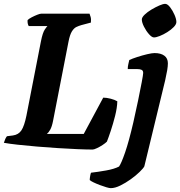

<svg xmlns="http://www.w3.org/2000/svg" viewBox="-31 -775 934 995"><path d="M449 0Q418 0 371 -2Q324 -4 269 -7.5Q214 -11 160.5 -15.5Q107 -20 61.5 -25Q16 -30 -11 -35Q-4 -58 5 -69L36 -73Q65 -77 80 -99.5Q95 -122 106 -176L181 -560Q190 -606 201.5 -622.5Q213 -639 215 -640H118Q115 -644 113 -652.5Q111 -661 112 -671Q119 -678 133.5 -685.5Q148 -693 162 -698.5Q176 -704 182 -704H433Q435 -699 438.5 -687.5Q442 -676 440 -658L391 -645Q377 -641 364.5 -635Q352 -629 341.5 -612Q331 -595 324 -559L244 -149Q238 -118 229 -102.5Q220 -87 212 -81H403L504 -269Q521 -269 542.5 -263.5Q564 -258 577 -250Q576 -216 565.5 -174.5Q555 -133 543 -97Q531 -61 523 -41Q515 -33 500.5 -23.5Q486 -14 471 -7Q456 0 449 0ZM543 200Q536 200 520.5 195.5Q505 191 486.5 184Q468 177 453.5 170Q439 163 434 158Q434 149 436.5 135.5Q439 122 441 120Q476 116 518.5 108.5Q561 101 586 88Q598 71 617.5 14.5Q637 -42 660 -141Q673 -198 684.5 -253.5Q696 -309 703.5 -349Q711 -389 711 -397Q711 -409 703 -413Q695 -417 681 -417H631Q631 -430 634 -442.5Q637 -455 639 -464Q654 -471 680 -479.5Q706 -488 731.5 -494Q757 -500 770 -500Q802 -500 820.5 -486.5Q839 -473 839 -447Q839 -432 835.5 -411Q832 -390 825 -359L717 87Q712 97 692.5 116Q673 135 646.5 154Q620 173 592.5 186.5Q565 200 543 200ZM767 -581Q756 -581 741 -598Q726 -615 715 -637Q704 -659 704 -674Q704 -685 718.5 -699Q733 -713 754 -725.5Q775 -738 794.5 -746.5Q814 -755 825 -755Q837 -755 850.5 -737.5Q864 -720 873.5 -698Q883 -676 883 -661Q883 -649 869.5 -635Q856 -621 836 -608.5Q816 -596 797 -588.5Q778 -581 767 -581Z"/></svg>

Font: Texturina ExtraBold
Style: Italic
Weight: 800
Italic angle: -11°
Designer: Guillermo Torres Carreño
Foundry: Omnibus-Type
Version: Version 1.002; ttfautohint (v1.8.3)